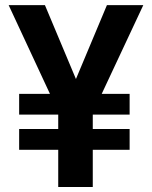

<svg xmlns="http://www.w3.org/2000/svg" viewBox="-20 -748 607 768"><path d="M159.7 -727.5 316.9 -353 220.7 -284.7 14.6 -727.5ZM251.5 -355 407.7 -727.5H553.2L345.7 -284.7ZM351.1 -382.8V0H212.9V-382.8ZM498.5 -372.6V-289.6H56.6V-372.6ZM498.5 -231.9V-148.9H56.6V-231.9Z"/></svg>

Font: Inter
Style: 650
Weight: 650
Designer: Rasmus Andersson
Foundry: rsms
Version: Version 4.001;git-66647c0bb